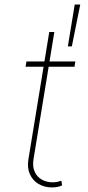

<svg xmlns="http://www.w3.org/2000/svg" viewBox="-20 -817 388 847"><path d="M312.5 -545.9 308.6 -522.5H92.8L96.7 -545.9ZM197.3 -675.8H219.7L127.9 -115.2Q122.6 -83.5 132.6 -60.3Q142.6 -37.1 164.1 -24.9Q185.5 -12.7 212.9 -12.7Q222.7 -12.7 231.7 -14.6Q240.7 -16.6 251 -19.5L253.9 1Q242.7 5.9 232.2 7.8Q221.7 9.8 209 9.8Q175.8 9.8 149.9 -5.6Q124 -21 111.6 -49.1Q99.1 -77.1 105.5 -115.2ZM279.3 -612.3 309.6 -796.9H334L296.9 -612.3Z"/></svg>

Font: Inter Tight Thin
Style: Italic
Weight: 250
Italic angle: -9.39999°
Designer: Rasmus Andersson
Foundry: rsms
Version: Version 3.004